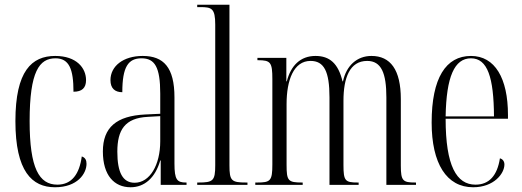

<svg xmlns="http://www.w3.org/2000/svg" viewBox="-20 -780 2203 810"><path d="M212 10C307 10 345 -48 345 -89C345 -104 340 -115 325 -120C315 -46 283 -1 222 -1C145 -1 105 -70 105 -269C105 -479 146 -534 214 -534C272 -534 290 -488 290 -393C326 -393 343 -409 343 -442C343 -493 303 -544 213 -544C114 -544 45 -481 45 -269C45 -57 115 10 212 10Z M531 10C590 10 635 -30 656 -103H658V0H767V-10H765C727 -10 716 -21 716 -90V-369C716 -496 670 -544 582 -544C500 -544 446 -501 446 -442C446 -407 465 -391 496 -391C496 -498 521 -534 577 -534C633 -534 656 -497 656 -385V-300L592 -297C472 -291 414 -243 414 -141C414 -40 462 10 531 10ZM548 -9C498 -9 475 -52 475 -140C475 -232 507 -282 603 -287L656 -290V-184C656 -84 612 -9 548 -9Z M812 0H1024V-10H1019C956 -10 948 -17 948 -83V-760H812V-750H825C873 -750 888 -745 888 -676V-83C888 -17 879 -10 817 -10H812Z M1057 0H1257V-10H1255C1195 -10 1189 -17 1189 -85V-341C1189 -442 1219 -523 1290 -523C1347 -523 1370 -479 1370 -369V0H1493V-10H1489C1436 -10 1429 -17 1429 -84V-355C1429 -451 1455 -523 1529 -523C1589 -523 1610 -471 1610 -369V0H1735V-10H1733C1680 -10 1671 -16 1671 -81V-362C1671 -486 1627 -544 1547 -544C1486 -544 1441 -503 1427 -437H1425C1407 -512 1371 -544 1311 -544C1247 -544 1207 -503 1190 -437H1188V-536H1066V-526H1068C1122 -526 1129 -517 1129 -446V-86C1129 -17 1121 -10 1065 -10H1057Z M1976 10C2064 10 2108 -48 2108 -86C2108 -99 2101 -109 2089 -112C2078 -40 2044 -1 1986 -1C1906 -1 1860 -80 1860 -279H2123V-295C2123 -450 2068 -544 1967 -544C1861 -544 1801 -451 1801 -263C1801 -90 1864 10 1976 10ZM2064 -289H1860C1863 -456 1897 -534 1967 -534C2037 -534 2063 -453 2064 -289Z"/></svg>

Font: Noto Serif Display ExtraCondensed Light
Style: Regular
Weight: 300
Width: 2
Designer: Monotype Design Team
Foundry: Monotype Imaging Inc.
Version: Version 2.009